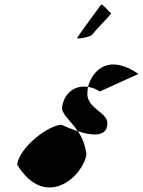

<svg xmlns="http://www.w3.org/2000/svg" viewBox="-20 -956 619 831"><path d="M54 -244C175 -45 339 -190 354 -288C349 -329 335 -362 317 -388C294 -396 269 -405 247 -416C193 -416 66 -322 54 -244ZM249 -494C244 -464 284 -436 317 -388C376 -368 436 -365 443 -409C460 -474 346 -480 359 -564C360 -569 359 -575 361 -580C308 -588 259 -558 249 -494ZM314 -791C313 -786 375 -796 381 -808C387 -820 469 -900 461 -900C453 -900 422 -946 416 -934C409 -924 316 -799 314 -791ZM361 -580C379 -577 396 -571 412 -560L579 -636C454 -723 381 -656 361 -580Z"/></svg>

Font: Ampere
Style: SuCndIta
Weight: 400
Version: Version 1